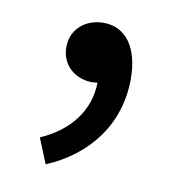

<svg xmlns="http://www.w3.org/2000/svg" viewBox="-48 -171 375 406"><g transform="rotate(10 139.0 32.0)"><path d="M75 190C165 152 221 77 221 -19C221 -86 192 -126 144 -126C107 -126 75 -102 75 -62C75 -22 106 2 142 2L153 1C152 61 115 109 53 136Z"/></g></svg>

Font: Noto Sans HK
Style: Regular
Weight: 400
Designer: Ryoko NISHIZUKA 西塚涼子 (kana, bopomofo & ideographs); Paul D. Hunt (Latin, Greek & Cyrillic); Sandoll Communications 산돌커뮤니
Foundry: Adobe
Version: Version 2.004;hotconv 1.0.118;makeotfexe 2.5.65603